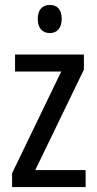

<svg xmlns="http://www.w3.org/2000/svg" viewBox="-20 -758 393 778"><path d="M182 -738C152 -738 133 -719 133 -681C133 -644 152 -624 182 -624C211 -624 230 -644 230 -681C230 -719 212 -738 182 -738ZM327 0V-69H123L320 -476V-537H41V-468H228L29 -56V0Z"/></svg>

Font: Noto Sans Sinhala UI Condensed
Style: Regular
Weight: 400
Width: 3
Designer: Jelle Bosma - Monotype Design Team
Foundry: Monotype Imaging Inc.
Version: Version 2.006